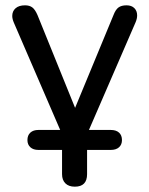

<svg xmlns="http://www.w3.org/2000/svg" viewBox="-20 -514 560 721"><path d="M213 140V49H124Q105 49 94 39Q83 29 83 12Q83 -6 94 -16Q105 -26 124 -26H206L32 -429Q26 -443 26 -454Q26 -472 38.5 -483Q51 -494 74 -494Q91 -494 101.5 -486Q112 -478 121 -457L262 -109L406 -457Q414 -478 425 -486Q436 -494 455 -494Q474 -494 484.5 -483.5Q495 -473 495 -456Q495 -444 489 -430L314 -26H396Q416 -26 427 -16Q438 -6 438 12Q438 29 427 39Q416 49 396 49H307V140Q307 187 261 187Q238 187 225.5 174.5Q213 162 213 140Z"/></svg>

Font: SN Pro
Style: Regular
Weight: 400
Designer: Tobias Whetton
Foundry: Supernotes
Version: Version 1.003